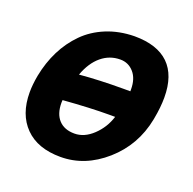

<svg xmlns="http://www.w3.org/2000/svg" viewBox="-98 -606 714 712"><g transform="rotate(20 259.0 -249.5)"><path d="M230 -91.3Q268.6 -91.3 302.7 -123.5Q336.9 -155.8 351.1 -201.2H327.6Q252.4 -201.2 146.5 -192.9Q146.5 -190.9 146.2 -187.3Q146 -183.6 146 -182.1Q146 -138.7 168 -115Q189.9 -91.3 230 -91.3ZM316.9 -506.8Q406.7 -506.8 452.4 -462.4Q498 -418 498 -330.6Q498 -292 489.3 -246.1L488.3 -240.7Q467.3 -133.3 387.2 -62.7Q307.1 7.8 210.9 7.8Q120.6 7.8 71.3 -42Q22 -91.8 22 -178.7Q22 -209 28.8 -246.1Q39.6 -301.3 62.7 -347.4Q85.9 -393.6 121.1 -429.2Q156.2 -464.8 206.3 -485.4Q256.3 -505.9 316.9 -506.8ZM371.6 -309.6V-316.9Q371.6 -359.4 350.3 -383.5Q329.1 -407.7 296.9 -407.7Q254.9 -407.7 222.4 -380.6Q189.9 -353.5 171.4 -302.7Q249 -309.6 342.8 -309.6Z"/></g></svg>

Font: Fantasque Sans Mono
Style: Bold Italic
Weight: 700
Italic angle: -11°
Monospace: yes
Designer: Jany Belluz
Version: Version 1.7.1